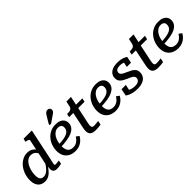

<svg xmlns="http://www.w3.org/2000/svg" viewBox="218 -2029 3252 3252"><g transform="rotate(-45 1843.5 -403.0)"><path d="M215 13Q158 13 119 -11.5Q80 -36 61 -80.5Q42 -125 42 -187Q42 -239 55 -290.5Q68 -342 93.5 -388Q119 -434 155.5 -470Q192 -506 238 -527Q284 -548 338 -548Q393 -548 430.5 -527Q468 -506 492 -470.5Q516 -435 528 -390L488 -355Q478 -392 460 -420Q442 -448 414.5 -462.5Q387 -477 349 -477Q314 -477 285 -459Q256 -441 233.5 -410.5Q211 -380 195.5 -341.5Q180 -303 172 -261.5Q164 -220 164 -180Q164 -142 172.5 -115Q181 -88 200 -74.5Q219 -61 251 -61Q278 -61 302 -71.5Q326 -82 349.5 -103Q373 -124 397.5 -155.5Q422 -187 449 -230L466 -199Q429 -135 391 -87Q353 -39 310 -13Q267 13 215 13ZM504 4Q464 4 441 -15.5Q418 -35 418 -74Q418 -80 419 -92Q420 -104 421.5 -119Q423 -134 425 -152L416 -150L523 -656Q526 -669 519.5 -676Q513 -683 498.5 -688Q484 -693 461 -697L451 -699L464 -758H662L547 -210Q539 -173 533 -148Q527 -123 524 -109Q521 -95 521 -88Q521 -77 527 -72Q533 -67 546 -67Q568 -67 589.5 -71Q611 -75 626 -76L614 -10Q599 -7 581.5 -3.5Q564 0 544.5 2Q525 4 504 4Z M945 13Q874 13 822 -14Q770 -41 741.5 -91.5Q713 -142 713 -213Q713 -279 734 -339Q755 -399 795 -446.5Q835 -494 891 -521Q947 -548 1016 -548Q1076 -548 1115.5 -530Q1155 -512 1175 -480.5Q1195 -449 1195 -409Q1195 -361 1170 -324Q1145 -287 1094.5 -262Q1044 -237 969.5 -224.5Q895 -212 796 -210L802 -266Q882 -268 937 -277.5Q992 -287 1025.5 -304.5Q1059 -322 1074 -348Q1089 -374 1089 -408Q1089 -431 1080 -447Q1071 -463 1052.5 -471.5Q1034 -480 1007 -480Q967 -480 934.5 -459Q902 -438 878.5 -400.5Q855 -363 842.5 -314Q830 -265 830 -209Q830 -157 845 -123.5Q860 -90 889 -74Q918 -58 960 -58Q997 -58 1026 -72Q1055 -86 1077.5 -109.5Q1100 -133 1116 -160L1169 -121Q1146 -80 1113 -50Q1080 -20 1038 -3.5Q996 13 945 13ZM1013 -752Q1025 -774 1037.5 -788.5Q1050 -803 1064 -811Q1078 -819 1097 -819Q1123 -819 1138 -804Q1153 -789 1153 -767Q1153 -749 1144.5 -735.5Q1136 -722 1122 -711Q1108 -700 1089 -688L974 -609H938L943 -635Z M1435 5Q1390 5 1359.5 -6.5Q1329 -18 1314 -42Q1299 -66 1299 -104Q1299 -120 1301.5 -139.5Q1304 -159 1308.5 -180.5Q1313 -202 1317 -222L1379 -522L1437 -538H1652L1638 -471H1269L1282 -533H1292Q1323 -533 1345.5 -537.5Q1368 -542 1382.5 -556Q1397 -570 1403 -597L1423 -691H1533L1428 -196Q1425 -181 1422 -165.5Q1419 -150 1417.5 -137Q1416 -124 1416 -114Q1416 -88 1428.5 -78.5Q1441 -69 1466 -69Q1480 -69 1500 -70.5Q1520 -72 1539.5 -74.5Q1559 -77 1571 -78L1556 -6Q1534 -2 1503 1.5Q1472 5 1435 5Z M1908 13Q1837 13 1785 -14Q1733 -41 1704.5 -91.5Q1676 -142 1676 -213Q1676 -279 1697 -339Q1718 -399 1758 -446.5Q1798 -494 1854 -521Q1910 -548 1979 -548Q2039 -548 2078.5 -530Q2118 -512 2138 -480.5Q2158 -449 2158 -409Q2158 -361 2133 -324Q2108 -287 2057.5 -262Q2007 -237 1932.5 -224.5Q1858 -212 1759 -210L1765 -266Q1845 -268 1900 -277.5Q1955 -287 1988.5 -304.5Q2022 -322 2037 -348Q2052 -374 2052 -408Q2052 -431 2043 -447Q2034 -463 2015.5 -471.5Q1997 -480 1970 -480Q1930 -480 1897.5 -459Q1865 -438 1841.5 -400.5Q1818 -363 1805.5 -314Q1793 -265 1793 -209Q1793 -157 1808 -123.5Q1823 -90 1852 -74Q1881 -58 1923 -58Q1960 -58 1989 -72Q2018 -86 2040.5 -109.5Q2063 -133 2079 -160L2132 -121Q2109 -80 2076 -50Q2043 -20 2001 -3.5Q1959 13 1908 13Z M2433 11Q2379 11 2335 2Q2291 -7 2258 -22Q2225 -37 2205 -53L2231 -178H2334L2304 -41Q2286 -49 2279 -59Q2272 -69 2273.5 -81.5Q2275 -94 2282 -106Q2294 -91 2317 -79Q2340 -67 2370.5 -60Q2401 -53 2436 -53Q2468 -53 2493 -62Q2518 -71 2532.5 -89.5Q2547 -108 2547 -136Q2547 -155 2537 -169Q2527 -183 2509.5 -194Q2492 -205 2470.5 -214Q2449 -223 2426 -233Q2391 -249 2358 -267.5Q2325 -286 2303.5 -315Q2282 -344 2282 -389Q2282 -437 2307 -473Q2332 -509 2380 -528.5Q2428 -548 2499 -548Q2544 -548 2581.5 -540Q2619 -532 2646 -520Q2673 -508 2685 -495L2662 -382H2561L2583 -489Q2594 -489 2603.5 -481Q2613 -473 2617.5 -460.5Q2622 -448 2618 -434Q2607 -449 2589.5 -460Q2572 -471 2548.5 -477Q2525 -483 2494 -483Q2439 -483 2414.5 -463.5Q2390 -444 2390 -411Q2390 -387 2406.5 -371Q2423 -355 2449.5 -342Q2476 -329 2507 -315Q2543 -300 2577.5 -281Q2612 -262 2634 -233Q2656 -204 2656 -159Q2656 -105 2628.5 -66.5Q2601 -28 2551 -8.5Q2501 11 2433 11Z M2933 5Q2888 5 2857.5 -6.5Q2827 -18 2812 -42Q2797 -66 2797 -104Q2797 -120 2799.5 -139.5Q2802 -159 2806.5 -180.5Q2811 -202 2815 -222L2877 -522L2935 -538H3150L3136 -471H2767L2780 -533H2790Q2821 -533 2843.5 -537.5Q2866 -542 2880.5 -556Q2895 -570 2901 -597L2921 -691H3031L2926 -196Q2923 -181 2920 -165.5Q2917 -150 2915.5 -137Q2914 -124 2914 -114Q2914 -88 2926.5 -78.5Q2939 -69 2964 -69Q2978 -69 2998 -70.5Q3018 -72 3037.5 -74.5Q3057 -77 3069 -78L3054 -6Q3032 -2 3001 1.5Q2970 5 2933 5Z M3406 13Q3335 13 3283 -14Q3231 -41 3202.5 -91.5Q3174 -142 3174 -213Q3174 -279 3195 -339Q3216 -399 3256 -446.5Q3296 -494 3352 -521Q3408 -548 3477 -548Q3537 -548 3576.5 -530Q3616 -512 3636 -480.5Q3656 -449 3656 -409Q3656 -361 3631 -324Q3606 -287 3555.5 -262Q3505 -237 3430.5 -224.5Q3356 -212 3257 -210L3263 -266Q3343 -268 3398 -277.5Q3453 -287 3486.5 -304.5Q3520 -322 3535 -348Q3550 -374 3550 -408Q3550 -431 3541 -447Q3532 -463 3513.5 -471.5Q3495 -480 3468 -480Q3428 -480 3395.5 -459Q3363 -438 3339.5 -400.5Q3316 -363 3303.5 -314Q3291 -265 3291 -209Q3291 -157 3306 -123.5Q3321 -90 3350 -74Q3379 -58 3421 -58Q3458 -58 3487 -72Q3516 -86 3538.5 -109.5Q3561 -133 3577 -160L3630 -121Q3607 -80 3574 -50Q3541 -20 3499 -3.5Q3457 13 3406 13Z"/></g></svg>

Font: Roboto Serif 20pt Medium
Style: Italic
Weight: 500
Italic angle: -10°
Version: Version 1.008